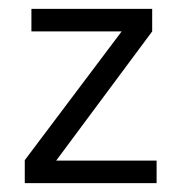

<svg xmlns="http://www.w3.org/2000/svg" viewBox="-20 -430 413 434"><path d="M324 -410V-359L107 -67H334V-16H36V-68L255 -359H51V-410Z"/></svg>

Font: Ekushey Sumon
Style: Regular
Weight: 400
Designer: Al Mamun Sumon
Foundry: Al Mamun Sumon
Version: Version 1.0